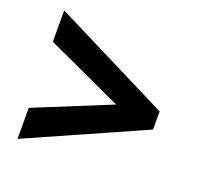

<svg xmlns="http://www.w3.org/2000/svg" viewBox="-100 -740 783 756"><g transform="rotate(20 291.5 -362.0)"><path d="M46 -223 365 -353 46 -500V-631L535 -386V-310L46 -93Z"/></g></svg>

Font: Noto Sans Khmer UI ExtraBold
Style: Regular
Weight: 800
Designer: Danh Hong and the Monotype Design Team
Foundry: Monotype Imaging Inc.
Version: Version 2.002; ttfautohint (v1.8.4.7-5d5b)